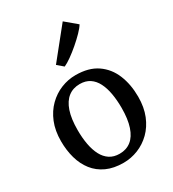

<svg xmlns="http://www.w3.org/2000/svg" viewBox="-210 -991 1004 1115"><g transform="rotate(-30 291.5 -433.0)"><path d="M32.9 -279.3Q32.9 -349.6 54.9 -403.7Q77 -457.8 114.7 -494.8Q152.4 -531.9 199.6 -550.9Q246.8 -570 297.3 -570Q384.9 -570 440.9 -531.6Q496.8 -493.2 523.7 -427.5Q550.6 -361.8 550.6 -279.7Q550.6 -209.1 528.6 -154.8Q506.5 -100.5 468.8 -63.6Q431.1 -26.7 383.8 -7.9Q336.6 11 286.1 11Q220.5 11 172.6 -11Q124.7 -33.1 93.8 -72.5Q62.9 -111.9 47.9 -164.8Q32.9 -217.7 32.9 -279.3ZM292.5 -46Q337.7 -46 369.4 -71Q401.1 -96 417.9 -146.3Q434.7 -196.6 434.7 -272Q434.7 -323.5 426.9 -367.5Q419.2 -411.5 402.5 -444.2Q385.9 -476.8 358.8 -494.9Q331.6 -513 292.5 -513Q247.2 -513 215 -488Q182.9 -463 165.8 -412.9Q148.8 -362.9 148.8 -287Q148.8 -235 156.9 -191Q165 -147 182 -114.4Q199.1 -81.8 226.4 -63.9Q253.8 -46 292.5 -46ZM268.1 -644.7 229.1 -678 389.6 -877.5 465.7 -813.7Q455.2 -795.8 430.8 -770.7Q406.4 -745.6 376.1 -719.6Q345.9 -693.7 317.3 -673.4Q288.6 -653.2 269.3 -644.7Z"/></g></svg>

Font: Merriweather Light
Style: Regular
Weight: 300
Designer: Eben Sorkin
Foundry: Eben Sorkin
Version: Version 2.100